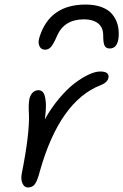

<svg xmlns="http://www.w3.org/2000/svg" viewBox="-20 -811 541 843"><path d="M356 -791Q397 -791 427 -779.5Q457 -768.1 473.1 -748Q489.3 -728 496.1 -703.9Q502.9 -679.7 501 -650.9Q497.1 -598.1 461.9 -598.1Q445.8 -598.1 439.5 -609.9Q433.1 -621.6 433.1 -655.8Q433.1 -690.9 410.4 -708.5Q387.7 -726.1 349.1 -726.1Q262.7 -726.1 231 -654.8Q215.3 -618.2 204.3 -605.5Q193.4 -592.8 178.2 -592.8Q160.2 -592.8 153.1 -608.6Q146 -624.5 152.8 -646Q196.8 -791 356 -791ZM102.1 12.2Q86.9 12.2 78.9 -5.4Q70.8 -22.9 75.2 -46.9Q111.3 -228.5 106.9 -314Q104.5 -351.1 108.9 -376Q112.8 -393.6 123.3 -404.3Q133.8 -415 148.9 -415Q162.6 -415 170.4 -403.8Q178.2 -392.6 180.9 -364.3Q183.6 -335.9 176.8 -287.1Q204.6 -336.9 239.3 -378.2Q273.9 -419.4 306.6 -444.6Q339.4 -469.7 368.9 -483.4Q398.4 -497.1 419.9 -497.1Q461.4 -497.1 456.1 -469.2Q451.7 -448.7 421.9 -437Q242.7 -367.2 155.8 -62Q144.5 -18.1 133.5 -2.9Q122.6 12.2 102.1 12.2Z"/></svg>

Font: Shantell Sans Irregular
Style: Italic
Weight: 300
Italic angle: -11.31°
Designer: Stephen Nixon, Anya Danilova, Shantell Martin
Foundry: Arrow Type
Version: Version 1.006;[9816181b4]